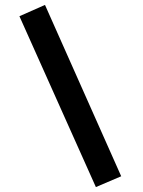

<svg xmlns="http://www.w3.org/2000/svg" viewBox="-20 -739 581 781"><path d="M473 -22 370 22 59 -673 163 -719Z"/></svg>

Font: TypoPRO Titillium Text
Style: 600 wt
Weight: 600
Designer: Accademia di Belle Arti di Urbino and others
Foundry: Accademia di Belle Arti di Urbino and others.
Version: Version 25.000